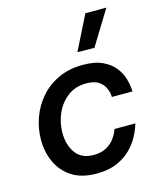

<svg xmlns="http://www.w3.org/2000/svg" viewBox="-118 -876 821 972"><g transform="rotate(-15 292.5 -389.5)"><path d="M421 -608 332 -609 422 -789H532ZM268 10Q190 10 139.5 -22.5Q89 -55 64 -109Q39 -163 39 -227Q39 -286 59 -342Q79 -398 117.5 -442.5Q156 -487 212.5 -513.5Q269 -540 341 -540Q405 -540 445.5 -520.5Q486 -501 508 -472Q530 -443 538.5 -414Q547 -385 548.5 -365Q550 -345 550 -345H442Q442 -345 440.5 -360Q439 -375 429.5 -395Q420 -415 397.5 -430Q375 -445 334 -445Q277 -445 236.5 -414.5Q196 -384 174.5 -335.5Q153 -287 153 -233Q153 -171 183.5 -128Q214 -85 278 -85Q318 -85 344.5 -100Q371 -115 386 -135Q401 -155 407 -170Q413 -185 413 -185H522Q522 -185 515.5 -165Q509 -145 493 -116Q477 -87 448.5 -58Q420 -29 375.5 -9.5Q331 10 268 10Z"/></g></svg>

Font: Be Vietnam Pro Medium
Style: Italic
Weight: 500
Italic angle: -12°
Designer: Lam Bao, Tony Le, Vietanh Nguyen
Foundry: Yellow Type Foundry
Version: Version 1.002; ttfautohint (v1.8.3)